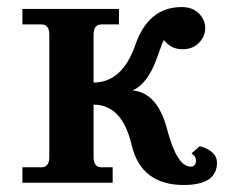

<svg xmlns="http://www.w3.org/2000/svg" viewBox="-20 -514 668 540"><path d="M496.6 6.3Q376.5 6.3 350.1 -106.7Q323.7 -219.7 243.2 -219.7V-72.8Q243.2 -43.5 265.1 -43.5H296.9V0H43V-43.5H96.7Q118.7 -43.5 118.7 -72.8V-416Q118.7 -445.3 96.7 -445.3H43V-488.8H314.5V-445.3H265.1Q243.2 -445.3 243.2 -416V-281.7Q324.2 -282.2 360.8 -388.2Q397.5 -494.1 490.7 -494.1Q521.5 -494.1 539.3 -476.3Q557.1 -458.5 557.1 -435.1Q557.1 -411.1 539.3 -393.3Q521.5 -375.5 493.7 -375.5Q465.3 -375.5 447.8 -394Q441.4 -400.9 440.4 -400.9Q437.5 -396.5 422.9 -355Q396 -277.3 352.5 -259.8Q422.9 -253.9 450.2 -149.7Q477.5 -45.4 516.6 -45.4Q531.2 -45.4 531.2 -63.5Q531.2 -74.7 518.6 -82.5L542 -103Q590.3 -88.9 590.3 -56.6Q590.3 6.3 496.6 6.3Z"/></svg>

Font: Munson
Style: Bold
Weight: 700
Designer: Paul James MIller
Foundry: High-Logic / Made with FontCreator
Version: Version 2.10;May 5, 2019;FontCreator 11.5.0.2430 64-bit